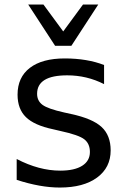

<svg xmlns="http://www.w3.org/2000/svg" viewBox="-20 -820 561 854"><path d="M442.9 -530.8V-445.8Q404.8 -465.3 363.8 -475.1Q322.8 -484.9 278.8 -484.9Q211.9 -484.9 178.5 -464.4Q145 -443.8 145 -402.8Q145 -371.6 168.9 -353.8Q192.9 -335.9 265.1 -319.8L295.9 -313Q391.6 -292.5 431.9 -255.1Q472.2 -217.8 472.2 -150.9Q472.2 -74.7 411.9 -30.3Q351.6 14.2 246.1 14.2Q202.1 14.2 154.5 5.6Q106.9 -2.9 54.2 -20V-112.8Q104 -86.9 152.3 -74Q200.7 -61 248 -61Q311.5 -61 345.7 -82.8Q379.9 -104.5 379.9 -144Q379.9 -180.7 355.2 -200.2Q330.6 -219.7 247.1 -237.8L215.8 -245.1Q132.3 -262.7 95.2 -299.1Q58.1 -335.4 58.1 -398.9Q58.1 -476.1 112.8 -518.1Q167.5 -560.1 268.1 -560.1Q317.9 -560.1 361.8 -552.7Q405.8 -545.4 442.9 -530.8ZM225.1 -616.2 105.5 -799.8H173.3L261.2 -680.2L349.1 -799.8H417L297.4 -616.2Z"/></svg>

Font: Pangururan
Style: Regular
Weight: 400
Designer: Uli Kozok
Foundry: Michael Everson and Uli Kozok
Version: Version 1.005